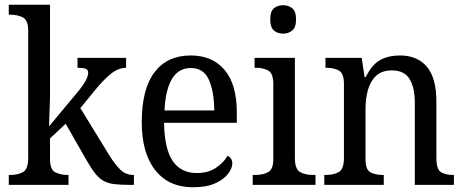

<svg xmlns="http://www.w3.org/2000/svg" viewBox="-20 -780 1960 810"><path d="M17 0V-42H25Q55 -42 77 -54Q99 -66 99 -114V-650Q99 -695 76.5 -706.5Q54 -718 25 -718H17V-760H191V-374Q191 -361 190 -340Q189 -319 188.5 -298Q188 -277 187.5 -262.5Q187 -248 187 -247L302 -385Q332 -421 342 -440.5Q352 -460 352 -473Q352 -486 341 -490Q330 -494 307 -494V-536H512V-494Q480 -494 449 -469.5Q418 -445 382 -401L319 -324L441 -125Q466 -85 488.5 -63.5Q511 -42 542 -42H545V0H532Q491 0 464 -3Q437 -6 418.5 -16Q400 -26 383.5 -46Q367 -66 348 -99L257 -258L191 -196V-109Q191 -64 213.5 -53Q236 -42 265 -42H269V0Z M794 10Q692 10 635 -62Q578 -134 578 -264Q578 -405 632 -475.5Q686 -546 785 -546Q876 -546 927.5 -485Q979 -424 979 -306V-262H672Q674 -152 708.5 -101Q743 -50 810 -50Q858 -50 891 -72Q924 -94 940 -123Q948 -120 954 -111.5Q960 -103 960 -90Q960 -70 942 -46.5Q924 -23 887.5 -6.5Q851 10 794 10ZM884 -314Q883 -395 861 -444Q839 -493 785 -493Q733 -493 705.5 -447Q678 -401 674 -314Z M1174 -638Q1151 -638 1135.5 -651.5Q1120 -665 1120 -698Q1120 -732 1135.5 -745Q1151 -758 1174 -758Q1197 -758 1213 -745Q1229 -732 1229 -698Q1229 -665 1213 -651.5Q1197 -638 1174 -638ZM1046 0V-42H1058Q1089 -42 1111 -53.5Q1133 -65 1133 -109V-426Q1133 -470 1112 -482Q1091 -494 1060 -494H1054V-536H1224V-114Q1224 -67 1245.5 -54.5Q1267 -42 1299 -42H1311V0Z M1348 0V-42H1356Q1387 -42 1409 -54Q1431 -66 1431 -114V-426Q1431 -471 1409.5 -482.5Q1388 -494 1358 -494H1353V-536H1506L1518 -455H1523Q1550 -509 1585 -527.5Q1620 -546 1667 -546Q1740 -546 1780.5 -499Q1821 -452 1821 -350V-114Q1821 -66 1840 -54Q1859 -42 1890 -42H1895V0H1730V-346Q1730 -410 1708 -446.5Q1686 -483 1633 -483Q1591 -483 1566.5 -460Q1542 -437 1532 -400Q1522 -363 1522 -320V-109Q1522 -64 1543 -53Q1564 -42 1594 -42H1599V0Z"/></svg>

Font: Noto Serif Lao SemCond
Style: Regular
Weight: 400
Width: 4
Designer: Monotype Design Team
Foundry: Monotype Imaging Inc.
Version: Version 2.004; ttfautohint (v1.8.4.7-5d5b)